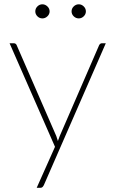

<svg xmlns="http://www.w3.org/2000/svg" viewBox="-20 -694 534 892"><path d="M24.5 0ZM184 165.5Q181.5 170.5 178 174.5Q174.5 178.5 168 178.5H150.5L235.5 -12L24.5 -493H44.5Q50 -493 53.2 -490Q56.5 -487 57.5 -484L241.5 -62Q245.5 -51.5 249 -39Q252.5 -49.5 257.5 -62L440.5 -484Q442.5 -488 445.8 -490.5Q449 -493 453 -493H471.5ZM210.5 -641Q210.5 -628 200.2 -618.2Q190 -608.5 177 -608.5Q163.5 -608.5 153.8 -618.2Q144 -628 144 -641Q144 -654.5 153.8 -664.2Q163.5 -674 177 -674Q190 -674 200.2 -664.2Q210.5 -654.5 210.5 -641ZM379 -641Q379 -628 369 -618.2Q359 -608.5 346 -608.5Q332.5 -608.5 322.5 -618.2Q312.5 -628 312.5 -641Q312.5 -654.5 322.5 -664.2Q332.5 -674 346 -674Q359 -674 369 -664.2Q379 -654.5 379 -641Z"/></svg>

Font: Lato Thin
Style: Regular
Weight: 200
Designer: Lukasz Dziedzic
Foundry: tyPoland Lukasz Dziedzic
Version: Version 2.007; 2014-02-27